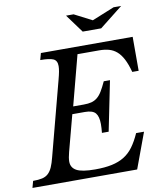

<svg xmlns="http://www.w3.org/2000/svg" viewBox="-127 -1042 967 1125"><g transform="rotate(-10 357.0 -480.0)"><path d="M-15 -40Q18 -40 39.5 -45Q61 -50 75.5 -63.5Q90 -77 100 -99.5Q110 -122 119 -158L235 -599Q242 -625 245.5 -644Q249 -663 249 -677Q249 -710 226 -720Q203 -730 149 -730L160 -770H706V-568H668Q655 -616 639 -646.5Q623 -677 602.5 -694.5Q582 -712 556.5 -719Q531 -726 500 -726H370L292 -429H355Q382 -429 401 -434Q420 -439 435.5 -451.5Q451 -464 464.5 -486Q478 -508 494 -543H531L471 -247H431Q434 -277 434 -299Q434 -344 417 -364.5Q400 -385 354 -385H279L222 -170Q213 -137 213 -114Q213 -78 245 -60.5Q277 -43 355 -43Q413 -43 455 -52Q497 -61 528.5 -80.5Q560 -100 583.5 -132Q607 -164 628 -211H675L597 0H-26ZM423 -851 343 -960H388L493 -906L626 -960H671L533 -851Z"/></g></svg>

Font: SVN-Libre Baskerville
Style: Italic
Weight: 400
Italic angle: -14°
Designer: Pablo Impallari, Rodrigo Fuenzalida
Foundry: Pablo Impallari, Rodrigo Fuenzalida
Version: Version 1.000; ttfautohint (v1.8.4)